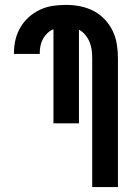

<svg xmlns="http://www.w3.org/2000/svg" viewBox="-20 -763 540 783"><path d="M356 0V-525Q356 -542 354 -558.5Q352 -575 345.5 -591Q339 -607 328 -620.5Q317 -634 302 -642V-260H198V-644Q184 -638 173 -627.5Q162 -617 155 -604Q148 -591 145 -576Q142 -561 142 -546V-543H37V-549Q37 -576 43.5 -602.5Q50 -629 64 -652.5Q78 -676 98.5 -694Q119 -712 143.5 -723.5Q168 -735 195 -739Q222 -743 249 -743Q278 -743 306.5 -737.5Q335 -732 360.5 -719Q386 -706 406.5 -684.5Q427 -663 439.5 -637Q452 -611 456.5 -582.5Q461 -554 461 -525V0Z"/></svg>

Font: Iosevka Extrabold
Style: Regular
Weight: 800
Monospace: yes
Designer: Belleve Invis
Foundry: Belleve Invis
Version: Version 32.5.0; ttfautohint (v1.8.4)